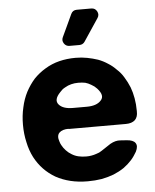

<svg xmlns="http://www.w3.org/2000/svg" viewBox="-55 -819 707 875"><g transform="rotate(-5 299.0 -381.5)"><path d="M254.9 -654.3Q260.7 -666 276.4 -700.2Q292 -734.4 302.7 -756.8Q310.5 -773.4 329.1 -773.4H395.5Q413.1 -773.4 421.4 -757.8Q429.7 -742.2 419.9 -727.5Q400.4 -698.2 351.6 -625Q342.8 -612.3 327.1 -612.3H282.2Q265.6 -612.3 256.8 -626Q248 -639.6 254.9 -654.3ZM244.1 -235.4Q245.1 -235.4 245.1 -236.3Q215.8 -236.3 202.1 -222.7Q188.5 -209 198.2 -181.6Q200.2 -176.8 201.2 -172.9Q203.1 -168.9 205.1 -165Q212.9 -150.4 223.6 -139.6Q234.4 -127.9 248 -120.1Q261.7 -111.3 278.3 -107.4Q294.9 -103.5 314.5 -103.5Q327.1 -103.5 337.9 -105.5Q349.6 -107.4 360.4 -111.3Q367.2 -113.3 374 -116.2Q379.9 -119.1 385.7 -123Q405.3 -136.7 428.7 -151.4Q453.1 -165 474.6 -163.1Q481.4 -163.1 489.3 -162.1Q497.1 -162.1 503.9 -161.1Q533.2 -159.2 543 -145.5Q553.7 -130.9 541 -105.5Q535.2 -95.7 529.3 -86.9Q523.4 -78.1 515.6 -69.3Q499 -50.8 478.5 -36.1Q457 -21.5 430.7 -10.7Q405.3 -1 375 4.9Q344.7 9.8 311.5 9.8Q268.6 9.8 232.4 1Q196.3 -7.8 166 -24.4Q135.7 -42 112.3 -66.4Q88.9 -90.8 72.3 -122.1Q55.7 -154.3 47.9 -192.4Q39.1 -230.5 39.1 -272.5Q39.1 -314.5 47.9 -351.6Q55.7 -388.7 72.3 -420.9Q88.9 -452.1 111.3 -477.5Q134.8 -502 164.1 -519.5Q194.3 -538.1 229.5 -546.9Q264.6 -555.7 304.7 -555.7Q332 -555.7 357.4 -550.8Q382.8 -545.9 406.2 -538.1Q429.7 -529.3 450.2 -515.6Q470.7 -502.9 487.3 -485.4Q505.9 -468.8 518.6 -447.3Q532.2 -425.8 543 -399.4Q551.8 -376 556.6 -348.6Q561.5 -321.3 561.5 -291Q561.5 -289.1 561.5 -288.1Q562.5 -262.7 548.8 -249Q534.2 -235.4 506.8 -235.4Q441.4 -235.4 376 -235.4Q309.6 -235.4 244.1 -235.4ZM221.7 -406.2Q221.7 -406.2 221.7 -406.2Q189.5 -373 209 -350.6Q227.5 -329.1 272.5 -329.1Q293.9 -329.1 335.9 -329.1Q381.8 -329.1 401.4 -351.6Q421.9 -373 390.6 -407.2Q384.8 -413.1 378.9 -418Q372.1 -422.9 365.2 -426.8Q352.5 -434.6 338.9 -438.5Q324.2 -441.4 306.6 -441.4Q289.1 -441.4 274.4 -437.5Q258.8 -433.6 246.1 -425.8Q238.3 -421.9 232.4 -417Q226.6 -412.1 221.7 -406.2Z"/></g></svg>

Font: DeepSea
Style: Bold
Weight: 700
Designer: Stem
Version: Version 3.019;git-0a5106e0b